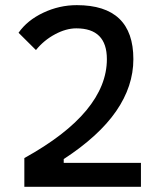

<svg xmlns="http://www.w3.org/2000/svg" viewBox="-20 -723 626 743"><path d="M74.2 0V-111.3Q234.9 -200.2 314.2 -296.1Q393.6 -392.1 393.6 -494.1Q393.6 -613.3 275.4 -613.3Q235.8 -613.3 192.9 -590.3Q149.9 -567.4 119.1 -529.3L51.8 -596.2Q85.4 -644.5 147.5 -673.8Q209.5 -703.1 277.3 -703.1Q496.1 -703.1 496.1 -494.1Q496.1 -389.2 429.4 -292.7Q362.8 -196.3 226.6 -107.4V-92.8H525.4V0Z"/></svg>

Font: Cascadia Mono PL
Style: Regular
Weight: 400
Monospace: yes
Designer: Aaron Bell
Foundry: Saja Typeworks
Version: Version 2404.023; ttfautohint (v1.8.4)